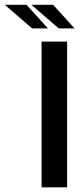

<svg xmlns="http://www.w3.org/2000/svg" viewBox="-140 -797 342 817"><path d="M36.9 -620H145.6V0H36.9ZM-3.3 -676.1 -119.8 -776.7H-27.3L64 -676.1ZM110 -676.1 -6.6 -776.7H85.9L177.2 -676.1Z"/></svg>

Font: Smooch Sans Thin
Style: Regular
Weight: 100
Designer: Robert E. Leuschke
Foundry: Robert E. Leuschke
Version: Version 1.010